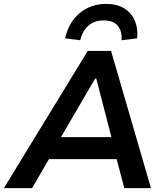

<svg xmlns="http://www.w3.org/2000/svg" viewBox="-42 -967 853 987"><path d="M-22 0 409 -705H529L734 0H597L545 -197L594 -149H173L237 -196L123 0ZM447 -563 255 -234 235 -262H569L538 -234L453 -563ZM370 -760 293 -770Q311 -853 368 -900Q425 -947 504 -947Q557 -947 594 -925.5Q631 -904 649.5 -864Q668 -824 663 -770L583 -760Q586 -806 564 -834Q542 -862 491 -862Q443 -862 412.5 -835Q382 -808 370 -760Z"/></svg>

Font: Nunito Sans 7pt
Style: Bold Italic
Weight: 700
Italic angle: -9°
Version: Version 3.101;gftools[0.9.27]